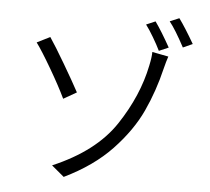

<svg xmlns="http://www.w3.org/2000/svg" viewBox="-59 -915 1118 1024"><g transform="rotate(5 500.0 -402.5)"><path d="M722 -585Q732 -631 732 -659L819 -642Q810 -616 800 -576Q771 -454 720.5 -345Q670 -236 572 -132.5Q474 -29 319 46L252 -10Q480 -107 584.5 -264.5Q689 -422 722 -585ZM350 -409 280 -369Q249 -434 196.5 -524Q144 -614 113 -656L183 -691Q213 -647 266.5 -556Q320 -465 350 -409ZM817 -690 766 -668Q751 -699 728 -738Q705 -777 686 -802L735 -823Q770 -774 817 -690ZM943 -720 892 -697Q843 -789 810 -830L860 -851Q895 -803 943 -720Z"/></g></svg>

Font: Sinter Normal
Style: Regular
Weight: 350
Foundry: Adobe & rsms
Version: Version 1.000